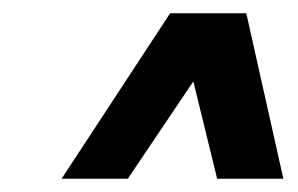

<svg xmlns="http://www.w3.org/2000/svg" viewBox="-20 -687 450 290"><path d="M73 -417 237 -667H352L408 -417H308L272 -564L173 -417Z"/></svg>

Font: Epunda Sans SemiBold
Style: Italic
Weight: 600
Italic angle: -12.0243°
Designer: Simon Atzbach
Foundry: typofactur
Version: Version 2.204; ttfautohint (v1.8.4.7-5d5b)